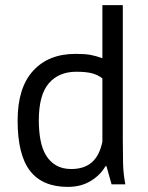

<svg xmlns="http://www.w3.org/2000/svg" viewBox="-20 -720 578 752"><path d="M461 -172Q461 -121 462 -79.5Q463 -38 471 2H417L397 -69H393Q373 -34 335 -11Q297 12 246 12Q146 12 97.5 -51Q49 -114 49 -248Q49 -376 109.5 -442.5Q170 -509 276 -509Q313 -509 334.5 -505Q356 -501 381 -492V-700H461ZM259 -58Q310 -58 340 -84.5Q370 -111 381 -165V-413Q363 -427 340 -433Q317 -439 279 -439Q210 -439 171 -393.5Q132 -348 132 -248Q132 -207 138.5 -172Q145 -137 160 -112Q175 -87 199.5 -72.5Q224 -58 259 -58Z"/></svg>

Font: PT Sans
Style: Regular
Weight: 400
Designer: A.Korolkova, O.Umpeleva, V.Yefimov
Foundry: ParaType Ltd
Version: Version 2.003